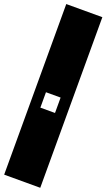

<svg xmlns="http://www.w3.org/2000/svg" viewBox="-224 -949 662 1195"><g transform="rotate(20 107.5 -352.0)"><path d="M-12 -917H227V213H-12ZM57 -256H154V-358H57Z"/></g></svg>

Font: Zilla Slab Highlight Regular
Style: Regular
Weight: 400
Designer: Typotheque Type Foundry
Foundry: Typotheque type foundry
Version: Version 1.1; 2017; ttfautohint (v1.6)